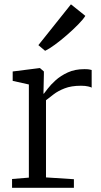

<svg xmlns="http://www.w3.org/2000/svg" viewBox="-20 -888 478 908"><path d="M37 0V-41.5L116.5 -48V-488.5L40 -505.5V-550L166.5 -566H169L187.5 -550V-534L185.5 -445H187.5Q192 -450.5 205.8 -468.8Q219.5 -487 243.2 -508.5Q267 -530 300.8 -545.5Q334.5 -561 379 -561Q393 -561 400.8 -559.8Q408.5 -558.5 413.5 -557V-473.5Q410.5 -476 397 -479.2Q383.5 -482.5 363 -482.5Q317 -482.5 285.8 -470.2Q254.5 -458 233.8 -442Q213 -426 197.5 -414V-49L329.5 -40.5V0ZM193 -648 161.5 -674.5 315.5 -867.5 383.5 -813Q374 -797 350.2 -772.8Q326.5 -748.5 297 -722.8Q267.5 -697 239.8 -676.8Q212 -656.5 194 -648Z"/></svg>

Font: Merriweather 20pt Light
Style: Regular
Weight: 300
Version: Version 2.100